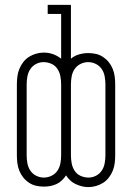

<svg xmlns="http://www.w3.org/2000/svg" viewBox="-20 -755 540 785"><path d="M341 10Q327 10 314 6.5Q301 3 289 -2.5Q277 -8 267 -17.5Q257 -27 250 -38Q243 -27 233 -17.5Q223 -8 211 -2.5Q199 3 186 5.5Q173 8 159 8Q143 8 127.5 4.5Q112 1 98.5 -8Q85 -17 75 -29.5Q65 -42 59 -57Q53 -72 51 -88Q49 -104 49 -120V-410Q49 -426 51 -442Q53 -458 59 -473Q65 -488 75 -501Q85 -514 98.5 -522.5Q112 -531 127.5 -535.5Q143 -540 159 -540Q179 -540 197 -533.5Q215 -527 230 -515V-698H175V-735H270V-515Q284 -527 303 -532.5Q322 -538 341 -538Q357 -538 372.5 -534.5Q388 -531 401.5 -522Q415 -513 425 -500.5Q435 -488 441 -473Q447 -458 449 -442Q451 -426 451 -410V-120Q451 -104 449 -88Q447 -72 441 -57Q435 -42 425 -29Q415 -16 401.5 -7.5Q388 1 372.5 5.5Q357 10 341 10ZM159 -29Q176 -29 191 -36.5Q206 -44 215 -57.5Q224 -71 227 -87.5Q230 -104 230 -120V-410Q230 -426 227 -442.5Q224 -459 215 -473Q206 -487 190.5 -494Q175 -501 158 -501Q142 -501 127.5 -493.5Q113 -486 104 -472.5Q95 -459 92 -442.5Q89 -426 89 -410V-120Q89 -104 92 -87.5Q95 -71 104 -57.5Q113 -44 128 -36.5Q143 -29 159 -29ZM342 -29Q358 -29 372.5 -36.5Q387 -44 396 -57.5Q405 -71 408 -87.5Q411 -104 411 -120V-410Q411 -426 408 -442.5Q405 -459 396 -472.5Q387 -486 372 -493.5Q357 -501 341 -501Q324 -501 309 -493.5Q294 -486 285 -472.5Q276 -459 273 -442.5Q270 -426 270 -410V-120Q270 -104 273 -87.5Q276 -71 285 -57Q294 -43 309.5 -36Q325 -29 342 -29Z"/></svg>

Font: Iosevka Slab Extralight
Style: Regular
Weight: 200
Monospace: yes
Designer: Belleve Invis
Foundry: Belleve Invis
Version: Version 11.1.1; ttfautohint (v1.8.3)